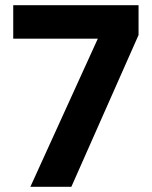

<svg xmlns="http://www.w3.org/2000/svg" viewBox="-20 -720 584 740"><path d="M514 -700V-585L255 0H97L357 -571H31V-700Z"/></svg>

Font: Albert Sans ExtraBold
Style: Regular
Weight: 800
Designer: Andreas Rasmussen
Foundry: a.Foundry
Version: Version 1.025